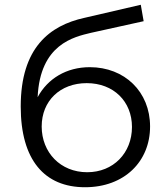

<svg xmlns="http://www.w3.org/2000/svg" viewBox="-20 -779 699 806"><path d="M346 -56C234 -56 155 -139 155 -248C155 -356 233 -430 344 -430C457 -430 534 -353 534 -246C534 -137 456 -56 346 -56ZM337 7C502 7 610 -101 610 -248C610 -394 503 -497 357 -497C259 -497 180 -449 138 -371C148 -594 291 -624 361 -641L583 -690L571 -759L334 -704C189 -672 67 -579 67 -332C67 -107 167 7 337 7Z"/></svg>

Font: Montserrat-Alt1
Style: Regular
Weight: 400
Designer: Differentunic
Foundry: Differentunic
Version: Version 7.222